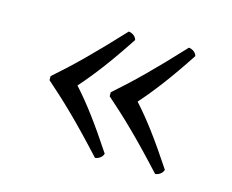

<svg xmlns="http://www.w3.org/2000/svg" viewBox="-64 -492 671 555"><g transform="rotate(15 271.5 -215.0)"><path d="M156 -215C194 -258 231 -306 283 -385C281 -395 270 -403 259 -404C180 -319 130 -270 74 -221V-209C130 -160 180 -112 259 -26C270 -27 281 -35 283 -45C231 -124 194 -173 156 -215ZM336 -215C374 -258 411 -306 463 -385C461 -395 450 -403 439 -404C360 -319 310 -270 254 -221V-209C310 -160 360 -112 439 -26C450 -27 461 -35 463 -45C411 -124 374 -173 336 -215Z"/></g></svg>

Font: Libertinus Serif
Style: Regular
Weight: 400
Designer: Philipp H. Poll, Khaled Hosny
Foundry: Caleb Maclennan
Version: Version 7.050;RELEASE